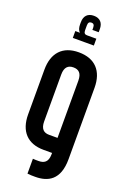

<svg xmlns="http://www.w3.org/2000/svg" viewBox="-176 -843 699 1055"><g transform="rotate(20 173.0 -316.0)"><path d="M180 -787C144 -787 124 -766 124 -729V-716C124 -697 129 -682 139 -673H112V-633H235V-673H180C168 -673 161 -679 161 -695C161 -709 161 -724 161 -724C161 -741 168 -747 180 -747C191 -747 198 -741 198 -724V-711H235V-729C235 -766 215 -787 180 -787ZM171 -570C77 -570 25 -514 25 -416V-154C25 -56 77 0 171 0H221V8C221 55 197 67 166 67C156 67 143 67 133 66V153C149 155 162 155 179 155C252 155 318 124 318 1V-416C318 -514 266 -570 171 -570ZM221 -88H171C141 -88 121 -104 121 -148V-422C121 -466 141 -482 171 -482C202 -482 221 -466 221 -422Z"/></g></svg>

Font: Modon Arabic
Style: Bold
Weight: 700
Designer: Ahmedzaza
Foundry: Ahmedzaza
Version: Version 2.010